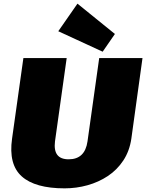

<svg xmlns="http://www.w3.org/2000/svg" viewBox="-20 -1018 800 1051"><path d="M334 13Q172 13 99 -52.5Q26 -118 46 -259L108 -700H345L281 -244Q275 -195 293.5 -170.5Q312 -146 356 -146Q445 -146 459 -244L523 -700H760L699 -259Q689 -191 655 -139.5Q621 -88 570.5 -54.5Q520 -21 459 -4Q398 13 334 13ZM609 -832 542 -735 299 -847 404 -998Z"/></svg>

Font: Pathway Extreme SemiCondensed Black
Style: Italic
Weight: 900
Width: 4
Italic angle: -8°
Version: Version 1.001;gftools[0.9.26]